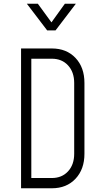

<svg xmlns="http://www.w3.org/2000/svg" viewBox="-20 -1010 551 1030"><path d="M93 0V-750H258Q337 -750 385 -699.2Q433 -648.5 433 -565V-185Q433 -102 385 -51Q337 0 258 0ZM148 -55H258Q312 -55 345 -90.8Q378 -126.5 378 -185V-565Q378 -623.5 345 -659.2Q312 -695 258 -695H148ZM233 -847 124 -990H183L256 -890L328 -990H387L278 -847Z"/></svg>

Font: Mohave Light
Style: Regular
Weight: 300
Designer: Gumpita Rahayu
Foundry: Tokotype
Version: Version 2.003